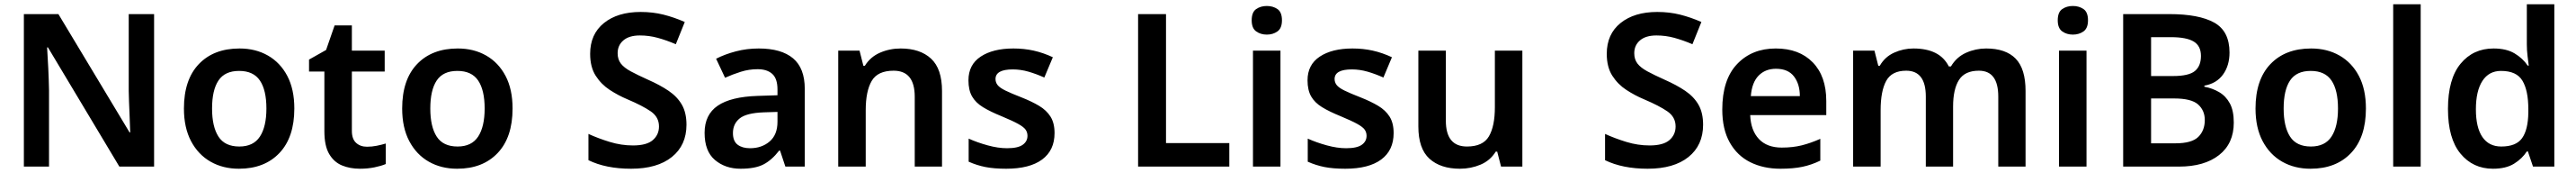

<svg xmlns="http://www.w3.org/2000/svg" viewBox="-20 -780 12085 810"><path d="M703 0H540L205 -558H201Q204 -512 206.5 -460.5Q209 -409 210 -357V0H92V-714H254L588 -160H591Q590 -201 587.5 -253Q585 -305 584 -354V-714H703Z M1361 -272Q1361 -137 1291 -63.5Q1221 10 1101 10Q1026 10 968 -23Q910 -56 876.5 -119Q843 -182 843 -272Q843 -407 913 -480Q983 -553 1104 -553Q1179 -553 1237 -520Q1295 -487 1328 -424.5Q1361 -362 1361 -272ZM975 -272Q975 -187 1005 -140.5Q1035 -94 1103 -94Q1169 -94 1199.5 -140.5Q1230 -187 1230 -272Q1230 -358 1199.5 -403Q1169 -448 1102 -448Q1035 -448 1005 -403Q975 -358 975 -272Z M1702 -93Q1725 -93 1747.5 -97.5Q1770 -102 1790 -108V-12Q1769 -3 1737 3.5Q1705 10 1669 10Q1622 10 1584.5 -5.5Q1547 -21 1524.5 -59Q1502 -97 1502 -166V-445H1430V-501L1510 -546L1550 -661H1631V-543H1785V-445H1631V-167Q1631 -129 1651 -111Q1671 -93 1702 -93Z M2385 -272Q2385 -137 2315 -63.5Q2245 10 2125 10Q2050 10 1992 -23Q1934 -56 1900.5 -119Q1867 -182 1867 -272Q1867 -407 1937 -480Q2007 -553 2128 -553Q2203 -553 2261 -520Q2319 -487 2352 -424.5Q2385 -362 2385 -272ZM1999 -272Q1999 -187 2029 -140.5Q2059 -94 2127 -94Q2193 -94 2223.5 -140.5Q2254 -187 2254 -272Q2254 -358 2223.5 -403Q2193 -448 2126 -448Q2059 -448 2029 -403Q1999 -358 1999 -272Z M3201 -196Q3201 -100 3132.5 -45Q3064 10 2941 10Q2823 10 2741 -30V-153Q2787 -132 2841 -115.5Q2895 -99 2950 -99Q3014 -99 3043 -124Q3072 -149 3072 -188Q3072 -232 3033.5 -258.5Q2995 -285 2924 -315Q2881 -333 2841 -359Q2801 -385 2775 -425.5Q2749 -466 2749 -528Q2749 -620 2813.5 -672Q2878 -724 2986 -724Q3043 -724 3093 -711.5Q3143 -699 3193 -677L3151 -573Q3106 -592 3065.5 -603Q3025 -614 2982 -614Q2932 -614 2905 -591Q2878 -568 2878 -531Q2878 -502 2893 -482.5Q2908 -463 2939.5 -446Q2971 -429 3020 -407Q3077 -382 3117.5 -354.5Q3158 -327 3179.5 -289.5Q3201 -252 3201 -196Z M3540 -553Q3646 -553 3701 -507Q3756 -461 3756 -364V0H3665L3640 -75H3636Q3601 -30 3562 -10Q3523 10 3455 10Q3383 10 3334.5 -31Q3286 -72 3286 -158Q3286 -243 3347.5 -285Q3409 -327 3535 -331L3628 -334V-361Q3628 -412 3603.5 -434Q3579 -456 3535 -456Q3494 -456 3456 -444Q3418 -432 3382 -416L3340 -505Q3381 -526 3432.5 -539.5Q3484 -553 3540 -553ZM3563 -254Q3482 -251 3450.5 -225.5Q3419 -200 3419 -157Q3419 -119 3441 -102.5Q3463 -86 3499 -86Q3554 -86 3591 -117.5Q3628 -149 3628 -210V-256Z M4206 -553Q4297 -553 4348.5 -505.5Q4400 -458 4400 -354V0H4272V-327Q4272 -449 4173 -449Q4098 -449 4070 -401Q4042 -353 4042 -264V0H3913V-543H4013L4031 -472H4038Q4064 -514 4109.5 -533.5Q4155 -553 4206 -553Z M4928 -157Q4928 -76 4869.5 -33Q4811 10 4701 10Q4644 10 4603.5 2Q4563 -6 4525 -23V-131Q4565 -113 4614 -99.5Q4663 -86 4705 -86Q4756 -86 4778.5 -102Q4801 -118 4801 -144Q4801 -160 4792.5 -172.5Q4784 -185 4758 -199.5Q4732 -214 4679 -236Q4627 -257 4592.5 -278Q4558 -299 4541 -328.5Q4524 -358 4524 -404Q4524 -477 4581.5 -515Q4639 -553 4735 -553Q4785 -553 4830 -543Q4875 -533 4920 -512L4880 -417Q4842 -434 4805.5 -444.5Q4769 -455 4732 -455Q4651 -455 4651 -410Q4651 -394 4661 -381.5Q4671 -369 4697.5 -356Q4724 -343 4773 -324Q4821 -305 4855.5 -284.5Q4890 -264 4909 -234Q4928 -204 4928 -157Z M5320 0V-714H5451V-110H5748V0Z M5924 -752Q5953 -752 5974 -737.5Q5995 -723 5995 -685Q5995 -648 5974 -633Q5953 -618 5924 -618Q5895 -618 5874 -633Q5853 -648 5853 -685Q5853 -723 5874 -737.5Q5895 -752 5924 -752ZM5988 -543V0H5859V-543Z M6519 -157Q6519 -76 6460.5 -33Q6402 10 6292 10Q6235 10 6194.5 2Q6154 -6 6116 -23V-131Q6156 -113 6205 -99.5Q6254 -86 6296 -86Q6347 -86 6369.5 -102Q6392 -118 6392 -144Q6392 -160 6383.5 -172.5Q6375 -185 6349 -199.5Q6323 -214 6270 -236Q6218 -257 6183.5 -278Q6149 -299 6132 -328.5Q6115 -358 6115 -404Q6115 -477 6172.5 -515Q6230 -553 6326 -553Q6376 -553 6421 -543Q6466 -533 6511 -512L6471 -417Q6433 -434 6396.5 -444.5Q6360 -455 6323 -455Q6242 -455 6242 -410Q6242 -394 6252 -381.5Q6262 -369 6288.5 -356Q6315 -343 6364 -324Q6412 -305 6446.5 -284.5Q6481 -264 6500 -234Q6519 -204 6519 -157Z M7123 -543V0H7023L7005 -70H6998Q6972 -28 6926.5 -9Q6881 10 6830 10Q6739 10 6687 -37Q6635 -84 6635 -188V-543H6764V-215Q6764 -94 6863 -94Q6938 -94 6966 -141.5Q6994 -189 6994 -278V-543Z M7971 -196Q7971 -100 7902.5 -45Q7834 10 7711 10Q7593 10 7511 -30V-153Q7557 -132 7611 -115.5Q7665 -99 7720 -99Q7784 -99 7813 -124Q7842 -149 7842 -188Q7842 -232 7803.5 -258.5Q7765 -285 7694 -315Q7651 -333 7611 -359Q7571 -385 7545 -425.5Q7519 -466 7519 -528Q7519 -620 7583.5 -672Q7648 -724 7756 -724Q7813 -724 7863 -711.5Q7913 -699 7963 -677L7921 -573Q7876 -592 7835.5 -603Q7795 -614 7752 -614Q7702 -614 7675 -591Q7648 -568 7648 -531Q7648 -502 7663 -482.5Q7678 -463 7709.5 -446Q7741 -429 7790 -407Q7847 -382 7887.5 -354.5Q7928 -327 7949.5 -289.5Q7971 -252 7971 -196Z M8312 -553Q8422 -553 8485.5 -488Q8549 -423 8549 -307V-241H8192Q8195 -169 8233 -129Q8271 -89 8340 -89Q8392 -89 8434 -99.5Q8476 -110 8521 -130V-28Q8480 -8 8437 1Q8394 10 8334 10Q8254 10 8192.5 -20.5Q8131 -51 8096 -113Q8061 -175 8061 -267Q8061 -407 8130.5 -480Q8200 -553 8312 -553ZM8313 -458Q8263 -458 8231.5 -426Q8200 -394 8195 -330H8425Q8425 -386 8397.5 -422Q8370 -458 8313 -458Z M9299 -553Q9391 -553 9437.5 -505.5Q9484 -458 9484 -354V0H9356V-328Q9356 -449 9265 -449Q9199 -449 9171.5 -405.5Q9144 -362 9144 -281V0H9016V-328Q9016 -449 8924 -449Q8856 -449 8830 -401Q8804 -353 8804 -264V0H8675V-543H8775L8793 -472H8800Q8824 -514 8867.5 -533.5Q8911 -553 8958 -553Q9019 -553 9060.5 -532.5Q9102 -512 9124 -469H9134Q9160 -513 9205 -533Q9250 -553 9299 -553Z M9706 -752Q9735 -752 9756 -737.5Q9777 -723 9777 -685Q9777 -648 9756 -633Q9735 -618 9706 -618Q9677 -618 9656 -633Q9635 -648 9635 -685Q9635 -723 9656 -737.5Q9677 -752 9706 -752ZM9770 -543V0H9641V-543Z M10158 -714Q10298 -714 10369.5 -674Q10441 -634 10441 -534Q10441 -473 10410.5 -431Q10380 -389 10323 -379V-374Q10361 -367 10392.5 -348.5Q10424 -330 10442.5 -296Q10461 -262 10461 -206Q10461 -108 10392 -54Q10323 0 10204 0H9942V-714ZM10176 -424Q10250 -424 10278.5 -447.5Q10307 -471 10307 -518Q10307 -565 10273 -585.5Q10239 -606 10166 -606H10073V-424ZM10073 -319V-109H10187Q10264 -109 10294.5 -139Q10325 -169 10325 -218Q10325 -263 10293.5 -291Q10262 -319 10181 -319Z M11081 -272Q11081 -137 11011 -63.5Q10941 10 10821 10Q10746 10 10688 -23Q10630 -56 10596.5 -119Q10563 -182 10563 -272Q10563 -407 10633 -480Q10703 -553 10824 -553Q10899 -553 10957 -520Q11015 -487 11048 -424.5Q11081 -362 11081 -272ZM10695 -272Q10695 -187 10725 -140.5Q10755 -94 10823 -94Q10889 -94 10919.5 -140.5Q10950 -187 10950 -272Q10950 -358 10919.5 -403Q10889 -448 10822 -448Q10755 -448 10725 -403Q10695 -358 10695 -272Z M11338 0H11209V-760H11338Z M11677 10Q11583 10 11524.5 -61Q11466 -132 11466 -270Q11466 -410 11525 -481.5Q11584 -553 11680 -553Q11740 -553 11778.5 -530Q11817 -507 11840 -473H11845Q11843 -488 11839.5 -516.5Q11836 -545 11836 -572V-760H11965V0H11865L11841 -71H11836Q11814 -37 11776 -13.5Q11738 10 11677 10ZM11716 -94Q11786 -94 11814 -133.5Q11842 -173 11843 -253V-269Q11843 -356 11815.5 -402Q11788 -448 11715 -448Q11658 -448 11627.5 -401Q11597 -354 11597 -268Q11597 -183 11627.5 -138.5Q11658 -94 11716 -94Z"/></svg>

Font: Noto Sans Lisu SemiBold
Style: Regular
Weight: 600
Designer: Monotype Design Team. David Williams.
Foundry: Monotype Imaging Inc.
Version: Version 2.102; ttfautohint (v1.8.4.7-5d5b)